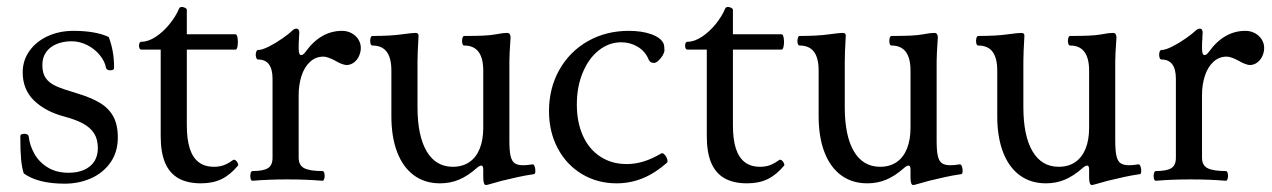

<svg xmlns="http://www.w3.org/2000/svg" viewBox="-20 -513 3637 549"><path d="M47.9 -17.1Q42.5 -34.2 40.3 -57.4Q38.1 -80.6 38.1 -123Q38.1 -127 41 -128.7Q43.9 -130.4 49.8 -130.4Q55.2 -130.4 58.3 -128.4Q61.5 -126.5 62 -123Q64.9 -97.7 78.1 -73.7Q91.3 -49.8 116.2 -34.4Q141.1 -19 176.3 -19Q201.2 -19 220 -27.1Q238.8 -35.2 249.3 -51Q259.8 -66.9 259.8 -89.4Q259.8 -114.7 249 -131.6Q238.3 -148.4 217.5 -159.7Q196.8 -170.9 164.1 -179.7Q110.4 -193.8 77.6 -225.3Q44.9 -256.8 44.9 -306.2Q44.9 -340.3 64.2 -367.4Q83.5 -394.5 116.7 -409.7Q149.9 -424.8 189.9 -424.8Q221.7 -424.8 246.8 -420.4Q272 -416 291 -407.2Q298.8 -386.2 302.5 -365Q306.2 -343.8 306.2 -318.8Q306.2 -312 295.4 -312Q290 -312 287.1 -313.7Q284.2 -315.4 283.2 -318.8Q279.8 -337.9 265.1 -355.7Q250.5 -373.5 229 -384.3Q207.5 -395 184.6 -395Q161.1 -395 142.1 -387.2Q123 -379.4 112.1 -364.3Q101.1 -349.1 101.1 -327.1Q101.1 -303.2 111.1 -289.3Q121.1 -275.4 140.6 -266.6Q160.2 -257.8 198.7 -246.6Q239.7 -234.4 265.4 -219Q291 -203.6 304 -179.9Q316.9 -156.2 316.9 -120.1Q316.9 -78.1 295.7 -48.1Q274.4 -18.1 239.7 -2.9Q205.1 12.2 165 12.2Q127 12.2 97.7 4.9Q68.4 -2.4 47.9 -17.1Z M439.5 -123.5V-371.1H384.3Q379.9 -371.1 378.2 -376.7Q376.5 -382.3 378.2 -387.9Q379.9 -393.6 384.3 -393.6Q403.8 -393.6 425.3 -407.7Q446.8 -421.9 464.8 -444.1Q482.9 -466.3 492.2 -488.8Q493.7 -492.2 497.3 -492.9Q501 -493.7 505.4 -492.2Q509.8 -490.7 512 -489Q514.2 -487.3 514.2 -483.9V-415H653.3Q657.7 -415 659.4 -404.1Q661.1 -393.1 659.4 -382.1Q657.7 -371.1 653.3 -371.1H514.2V-154.8Q514.2 -114.3 522.7 -88.1Q531.2 -62 548.3 -49.1Q565.4 -36.1 591.8 -36.1Q606.9 -36.1 618.9 -40.3Q630.9 -44.4 646 -55.2Q649.4 -57.6 653.6 -54.7Q657.7 -51.8 659.9 -46.6Q662.1 -41.5 660.6 -39.6Q638.2 -12.7 613.3 -0.7Q588.4 11.2 554.7 11.2Q515.6 11.2 490 -3.4Q464.4 -18.1 451.9 -47.9Q439.5 -77.6 439.5 -123.5Z M718.3 -342.8Q713.9 -342.8 712.2 -349.6Q710.4 -356.4 712.2 -363.3Q713.9 -370.1 718.3 -370.1Q729.5 -370.1 749.3 -380.1Q769 -390.1 788.1 -403.6Q807.1 -417 814.5 -424.3Q821.3 -431.2 827.6 -431.2Q831.5 -431.2 833.7 -428.2Q835.9 -425.3 835.9 -418.9Q835.4 -415 835.2 -410.9Q835 -406.7 835 -402.8Q834 -393.1 834 -375.5Q834 -365.7 835.7 -360.6Q837.4 -355.5 840.8 -355.5Q844.2 -355.5 847.4 -357.9Q850.6 -360.4 854 -365.2Q875.5 -395 901.6 -409.9Q927.7 -424.8 958 -424.8Q973.1 -424.8 985.6 -418Q998 -411.1 1004.9 -399.9Q1011.7 -388.7 1011.7 -376Q1011.7 -363.8 1006.3 -352.3Q1001 -340.8 991.5 -334Q981.9 -327.1 971.2 -327.1Q965.8 -327.1 957.5 -330.1Q949.2 -333 938.5 -339.4Q927.7 -345.2 919.2 -348.1Q910.6 -351.1 904.8 -351.1Q882.3 -351.1 866.2 -335.9Q850.1 -320.8 842 -295.7Q834 -270.5 834 -241.2V-76.7H759.3V-287.6Q759.3 -342.8 718.3 -342.8ZM702.1 -23.9Q732.4 -23.9 745.8 -32Q759.3 -40 759.3 -62V-98.1H834V-62Q834 -40 850.1 -32Q866.2 -23.9 901.9 -23.9Q906.2 -23.9 907.7 -16.8Q909.2 -9.8 907.5 -2.9Q905.8 3.9 901.9 3.9Q856.9 0 801.8 0Q746.6 0 702.1 3.9Q697.8 3.9 696.3 -3.2Q694.8 -10.3 696.5 -17.1Q698.2 -23.9 702.1 -23.9Z M1361.8 -5.9V-27.8Q1361.8 -39.6 1356.4 -39.6Q1351.1 -39.6 1342.8 -32.2Q1317.4 -9.8 1292.5 0.7Q1267.6 11.2 1238.3 11.2Q1194.8 11.2 1163.6 -11.7Q1132.3 -34.7 1115.7 -77.9Q1099.1 -121.1 1099.1 -181.2V-311Q1099.1 -347.2 1085.7 -365Q1072.3 -382.8 1044.9 -382.8Q1040.5 -382.8 1039.1 -389.6Q1037.6 -396.5 1039.3 -403.3Q1041 -410.2 1044.9 -410.2Q1095.7 -410.2 1127 -414.6Q1158.7 -418.9 1167.5 -418.9Q1172.4 -418.9 1174.6 -417Q1176.8 -415 1176.8 -411.1Q1173.8 -360.8 1173.8 -337.9V-207Q1173.8 -124.5 1200 -80.3Q1226.1 -36.1 1274.9 -36.1Q1302.2 -36.1 1321.8 -49.3Q1341.3 -62.5 1351.6 -87.6Q1361.8 -112.8 1361.8 -147.5V-311Q1361.8 -382.8 1307.6 -382.8Q1303.2 -382.8 1301.8 -389.6Q1300.3 -396.5 1302 -403.3Q1303.7 -410.2 1307.6 -410.2Q1339.8 -410.2 1361.1 -411.1Q1382.3 -412.1 1396 -414.6Q1408.7 -417 1416.7 -418Q1424.8 -418.9 1430.2 -418.9Q1435.1 -418.9 1437.5 -415.5Q1439.9 -412.1 1439.9 -405.8Q1436.5 -356.4 1436.5 -337.9V-110.8Q1436.5 -82 1439.9 -67.1Q1443.4 -52.2 1451.7 -46.4Q1460 -40.5 1476.6 -40.5Q1486.3 -40.5 1502 -43Q1506.3 -43.9 1508.8 -37.1Q1511.2 -30.3 1510.7 -22.7Q1510.3 -15.1 1506.8 -15.1Q1499 -14.2 1481.9 -11Q1464.8 -7.8 1440.4 -2L1415 3.9Q1387.7 11.2 1375 15.1Q1372.6 15.6 1369.6 16.1Q1365.7 16.1 1363.8 10.7Q1361.8 5.4 1361.8 -5.9Z M1549.8 -195.3Q1549.8 -260.7 1579.3 -313.2Q1608.9 -365.7 1660.9 -395.3Q1712.9 -424.8 1777.8 -424.8Q1814.9 -424.8 1841.8 -415.3Q1868.7 -405.8 1877 -389.2Q1878.4 -386.2 1879.2 -380.9Q1879.9 -375.5 1879.9 -369.1Q1879.9 -363.3 1874.8 -354.5Q1869.6 -345.7 1862.5 -339.4Q1855.5 -333 1850.1 -333Q1845.2 -333 1841.1 -335.2Q1836.9 -337.4 1834.5 -343.3Q1824.7 -366.7 1803.2 -379.4Q1781.7 -392.1 1756.3 -392.1Q1721.7 -392.1 1692.6 -369.4Q1663.6 -346.7 1646.5 -305.9Q1629.4 -265.1 1629.4 -214.4Q1629.4 -163.6 1646.7 -125Q1664.1 -86.4 1696.5 -65.2Q1729 -43.9 1772 -43.9Q1796.4 -43.9 1820.3 -51.3Q1844.2 -58.6 1870.6 -74.2Q1874.5 -76.7 1879.9 -71.3Q1885.3 -65.9 1887.7 -58.1Q1890.1 -50.3 1886.7 -47.4Q1853 -17.6 1817.6 -3.2Q1782.2 11.2 1743.2 11.2Q1688 11.2 1643.8 -15.4Q1599.6 -42 1574.7 -89.1Q1549.8 -136.2 1549.8 -195.3Z M2001 -123.5V-371.1H1945.8Q1941.4 -371.1 1939.7 -376.7Q1938 -382.3 1939.7 -387.9Q1941.4 -393.6 1945.8 -393.6Q1965.3 -393.6 1986.8 -407.7Q2008.3 -421.9 2026.4 -444.1Q2044.4 -466.3 2053.7 -488.8Q2055.2 -492.2 2058.8 -492.9Q2062.5 -493.7 2066.9 -492.2Q2071.3 -490.7 2073.5 -489Q2075.7 -487.3 2075.7 -483.9V-415H2214.8Q2219.2 -415 2220.9 -404.1Q2222.7 -393.1 2220.9 -382.1Q2219.2 -371.1 2214.8 -371.1H2075.7V-154.8Q2075.7 -114.3 2084.2 -88.1Q2092.8 -62 2109.9 -49.1Q2127 -36.1 2153.3 -36.1Q2168.5 -36.1 2180.4 -40.3Q2192.4 -44.4 2207.5 -55.2Q2210.9 -57.6 2215.1 -54.7Q2219.2 -51.8 2221.4 -46.6Q2223.6 -41.5 2222.2 -39.6Q2199.7 -12.7 2174.8 -0.7Q2149.9 11.2 2116.2 11.2Q2077.1 11.2 2051.5 -3.4Q2025.9 -18.1 2013.4 -47.9Q2001 -77.6 2001 -123.5Z M2583.5 -5.9V-27.8Q2583.5 -39.6 2578.1 -39.6Q2572.8 -39.6 2564.5 -32.2Q2539.1 -9.8 2514.2 0.7Q2489.3 11.2 2460 11.2Q2416.5 11.2 2385.3 -11.7Q2354 -34.7 2337.4 -77.9Q2320.8 -121.1 2320.8 -181.2V-311Q2320.8 -347.2 2307.4 -365Q2293.9 -382.8 2266.6 -382.8Q2262.2 -382.8 2260.7 -389.6Q2259.3 -396.5 2261 -403.3Q2262.7 -410.2 2266.6 -410.2Q2317.4 -410.2 2348.6 -414.6Q2380.4 -418.9 2389.2 -418.9Q2394 -418.9 2396.2 -417Q2398.4 -415 2398.4 -411.1Q2395.5 -360.8 2395.5 -337.9V-207Q2395.5 -124.5 2421.6 -80.3Q2447.8 -36.1 2496.6 -36.1Q2523.9 -36.1 2543.5 -49.3Q2563 -62.5 2573.2 -87.6Q2583.5 -112.8 2583.5 -147.5V-311Q2583.5 -382.8 2529.3 -382.8Q2524.9 -382.8 2523.4 -389.6Q2522 -396.5 2523.7 -403.3Q2525.4 -410.2 2529.3 -410.2Q2561.5 -410.2 2582.8 -411.1Q2604 -412.1 2617.7 -414.6Q2630.4 -417 2638.4 -418Q2646.5 -418.9 2651.9 -418.9Q2656.7 -418.9 2659.2 -415.5Q2661.6 -412.1 2661.6 -405.8Q2658.2 -356.4 2658.2 -337.9V-110.8Q2658.2 -82 2661.6 -67.1Q2665 -52.2 2673.3 -46.4Q2681.6 -40.5 2698.2 -40.5Q2708 -40.5 2723.6 -43Q2728 -43.9 2730.5 -37.1Q2732.9 -30.3 2732.4 -22.7Q2731.9 -15.1 2728.5 -15.1Q2720.7 -14.2 2703.6 -11Q2686.5 -7.8 2662.1 -2L2636.7 3.9Q2609.4 11.2 2596.7 15.1Q2594.2 15.6 2591.3 16.1Q2587.4 16.1 2585.4 10.7Q2583.5 5.4 2583.5 -5.9Z M3094.2 -5.9V-27.8Q3094.2 -39.6 3088.9 -39.6Q3083.5 -39.6 3075.2 -32.2Q3049.8 -9.8 3024.9 0.7Q3000 11.2 2970.7 11.2Q2927.2 11.2 2896 -11.7Q2864.7 -34.7 2848.1 -77.9Q2831.5 -121.1 2831.5 -181.2V-311Q2831.5 -347.2 2818.1 -365Q2804.7 -382.8 2777.3 -382.8Q2772.9 -382.8 2771.5 -389.6Q2770 -396.5 2771.7 -403.3Q2773.4 -410.2 2777.3 -410.2Q2828.1 -410.2 2859.4 -414.6Q2891.1 -418.9 2899.9 -418.9Q2904.8 -418.9 2907 -417Q2909.2 -415 2909.2 -411.1Q2906.2 -360.8 2906.2 -337.9V-207Q2906.2 -124.5 2932.4 -80.3Q2958.5 -36.1 3007.3 -36.1Q3034.7 -36.1 3054.2 -49.3Q3073.7 -62.5 3084 -87.6Q3094.2 -112.8 3094.2 -147.5V-311Q3094.2 -382.8 3040 -382.8Q3035.6 -382.8 3034.2 -389.6Q3032.7 -396.5 3034.4 -403.3Q3036.1 -410.2 3040 -410.2Q3072.3 -410.2 3093.5 -411.1Q3114.7 -412.1 3128.4 -414.6Q3141.1 -417 3149.2 -418Q3157.2 -418.9 3162.6 -418.9Q3167.5 -418.9 3169.9 -415.5Q3172.4 -412.1 3172.4 -405.8Q3168.9 -356.4 3168.9 -337.9V-110.8Q3168.9 -82 3172.4 -67.1Q3175.8 -52.2 3184.1 -46.4Q3192.4 -40.5 3209 -40.5Q3218.8 -40.5 3234.4 -43Q3238.8 -43.9 3241.2 -37.1Q3243.7 -30.3 3243.2 -22.7Q3242.7 -15.1 3239.3 -15.1Q3231.4 -14.2 3214.4 -11Q3197.3 -7.8 3172.9 -2L3147.5 3.9Q3120.1 11.2 3107.4 15.1Q3105 15.6 3102.1 16.1Q3098.1 16.1 3096.2 10.7Q3094.2 5.4 3094.2 -5.9Z M3301.3 -342.8Q3296.9 -342.8 3295.2 -349.6Q3293.5 -356.4 3295.2 -363.3Q3296.9 -370.1 3301.3 -370.1Q3312.5 -370.1 3332.3 -380.1Q3352.1 -390.1 3371.1 -403.6Q3390.1 -417 3397.5 -424.3Q3404.3 -431.2 3410.6 -431.2Q3414.6 -431.2 3416.7 -428.2Q3418.9 -425.3 3418.9 -418.9Q3418.5 -415 3418.2 -410.9Q3418 -406.7 3418 -402.8Q3417 -393.1 3417 -375.5Q3417 -365.7 3418.7 -360.6Q3420.4 -355.5 3423.8 -355.5Q3427.2 -355.5 3430.4 -357.9Q3433.6 -360.4 3437 -365.2Q3458.5 -395 3484.6 -409.9Q3510.7 -424.8 3541 -424.8Q3556.2 -424.8 3568.6 -418Q3581.1 -411.1 3587.9 -399.9Q3594.7 -388.7 3594.7 -376Q3594.7 -363.8 3589.4 -352.3Q3584 -340.8 3574.5 -334Q3564.9 -327.1 3554.2 -327.1Q3548.8 -327.1 3540.5 -330.1Q3532.2 -333 3521.5 -339.4Q3510.7 -345.2 3502.2 -348.1Q3493.7 -351.1 3487.8 -351.1Q3465.3 -351.1 3449.2 -335.9Q3433.1 -320.8 3425 -295.7Q3417 -270.5 3417 -241.2V-76.7H3342.3V-287.6Q3342.3 -342.8 3301.3 -342.8ZM3285.2 -23.9Q3315.4 -23.9 3328.9 -32Q3342.3 -40 3342.3 -62V-98.1H3417V-62Q3417 -40 3433.1 -32Q3449.2 -23.9 3484.9 -23.9Q3489.3 -23.9 3490.7 -16.8Q3492.2 -9.8 3490.5 -2.9Q3488.8 3.9 3484.9 3.9Q3439.9 0 3384.8 0Q3329.6 0 3285.2 3.9Q3280.8 3.9 3279.3 -3.2Q3277.8 -10.3 3279.5 -17.1Q3281.2 -23.9 3285.2 -23.9Z"/></svg>

Font: Junicode Two Beta VF
Style: Regular
Weight: 400
Designer: Peter S. Baker
Foundry: Briery Creek Software
Version: Version 1.031 beta; ttfautohint (v1.8.1.43-b0c9)